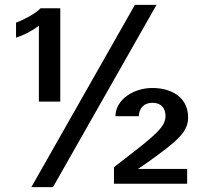

<svg xmlns="http://www.w3.org/2000/svg" viewBox="-20 -756 839 790"><path d="M228 -722H147L136 -712C117 -696 75 -673 46 -663V-601C79 -612 109 -627 140 -650V-338H228ZM535 -736 109 14H198L624 -736ZM449 0H750V-61H548L586 -87C712 -177 754 -213 754 -273C754 -356 685 -394 607 -394C530 -394 456 -347 455 -278H551C553 -313 573 -333 608 -333C642 -333 661 -312 661 -279C661 -237 627 -205 494 -103L449 -68Z"/></svg>

Font: Perun SemiBold
Style: Regular
Weight: 600
Foundry: Copyright (c) Stefan Peev, Context Ltd, 2016
Version: Version 1.089